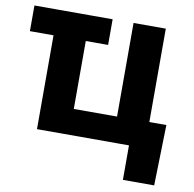

<svg xmlns="http://www.w3.org/2000/svg" viewBox="-78 -620 866 856"><g transform="rotate(10 354.5 -192.5)"><path d="M363.8 -541V-424.8H9.8V-541ZM116.7 0V-541H262.7V-117.2H458.5V-541H604.5V0ZM533.2 156.2V0H491.2V-118.2H681.6L674.8 156.2Z"/></g></svg>

Font: Inter 17pt
Style: Bold
Weight: 700
Version: Version 4.001;git-66647c0bb